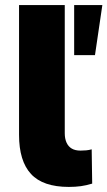

<svg xmlns="http://www.w3.org/2000/svg" viewBox="-20 -725 423 756"><path d="M251 11Q149 11 102 -40Q55 -91 55 -194V-705H235V-200Q235 -179 242 -163.5Q249 -148 262.5 -140Q276 -132 297 -132Q309 -132 319.5 -133Q330 -134 341 -137L343 -2Q320 5 298.5 8Q277 11 251 11ZM272 -508V-705H383L354 -508Z"/></svg>

Font: Nunito Sans 11pt Black
Style: Regular
Weight: 900
Version: Version 3.101;gftools[0.9.27]